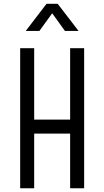

<svg xmlns="http://www.w3.org/2000/svg" viewBox="-20 -1008 558 1028"><path d="M88 0V-750H163V-367.5H355.5V-750H430.5V0H355.5V-292.5H163V0ZM118 -842.5 229 -987.5H289L400.5 -842.5H327.5L259.5 -937L191 -842.5Z"/></svg>

Font: Mohave Light
Style: Regular
Weight: 400
Version: Version 2.003